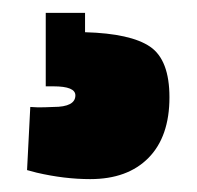

<svg xmlns="http://www.w3.org/2000/svg" viewBox="-20 -21 305 298"><path d="M37 247 22 243 27 145Q39 146 49.5 145.5Q60 145 63 145Q97 145 97 127Q97 113 63 113H51V-1H112V29Q183 31 213 51.5Q243 72 243 130Q243 191 210.5 224Q178 257 120 257Q80 257 37 247Z"/></svg>

Font: Cairo Black
Style: Regular
Weight: 900
Designer: Mohamed Gaber, the designers of Titillium
Foundry: Kief Type Foundry
Version: Version 2.009; ttfautohint (v1.5.33-1714) -l 8 -r 50 -G 200 